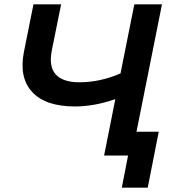

<svg xmlns="http://www.w3.org/2000/svg" viewBox="-20 -720 808 889"><path d="M462 0 514 -261Q462 -243 415 -235Q368 -227 328 -227Q191 -227 129 -294Q67 -361 91 -481L135 -700H263L220 -487Q205 -412 238 -375.5Q271 -339 348 -339Q396 -339 444 -349.5Q492 -360 538 -380L602 -700H730L590 0ZM544 149 573 0H462L485 -110H715L664 149Z"/></svg>

Font: Montserrat SemiBold
Style: Italic
Weight: 600
Italic angle: -11.3°
Designer: Julieta Ulanovsky
Foundry: Julieta Ulanovsky
Version: Version 9.000; ttfautohint (v1.8.4.7-5d5b)